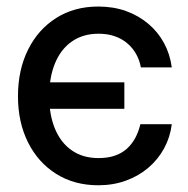

<svg xmlns="http://www.w3.org/2000/svg" viewBox="-20 -547 568 579"><path d="M276.4 11.7Q204.1 11.7 149.4 -22.7Q94.7 -57.1 64.5 -117.7Q34.2 -178.2 34.2 -256.8Q34.2 -335.9 64.5 -397Q94.7 -458 149.4 -492.7Q204.1 -527.3 276.4 -527.3Q321.8 -527.3 359.9 -513.7Q397.9 -500 427.2 -475.3Q456.5 -450.7 474.6 -417.2Q492.7 -383.8 498 -343.8H404.8Q400.9 -365.7 390.4 -384.3Q379.9 -402.8 363.8 -416.5Q347.7 -430.2 326.2 -437.7Q304.7 -445.3 276.9 -445.3Q230.5 -445.3 197 -422.1Q163.6 -398.9 146 -356.4Q128.4 -314 128.4 -256.8Q128.4 -200.2 146 -158.2Q163.6 -116.2 196.8 -93.3Q230 -70.3 276.9 -70.3Q304.7 -70.3 325.7 -77.4Q346.7 -84.5 362.1 -98.1Q377.4 -111.8 387.7 -130.6Q397.9 -149.4 403.3 -172.4H498Q493.2 -133.3 474.9 -99.6Q456.5 -65.9 427.2 -41Q397.9 -16.1 359.6 -2.2Q321.3 11.7 276.4 11.7ZM108.4 -218.8V-298.8H355V-218.8Z"/></svg>

Font: Inter Cardless Display
Style: Regular
Weight: 400
Designer: Rasmus Andersson
Foundry: rsms
Version: Version 4.001;git-9221beed3